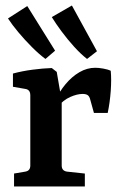

<svg xmlns="http://www.w3.org/2000/svg" viewBox="-20 -677 443 697"><path d="M179 -309Q195 -344 218 -371.5Q241 -399 268.5 -415Q296 -431 326 -431Q338 -431 355 -428Q372 -425 382 -420Q385 -389 382 -347Q379 -305 371 -267H321L308 -314Q305 -327 298.5 -331.5Q292 -336 280 -336Q260 -336 235 -325Q210 -314 188 -288ZM204 -311V-76Q204 -57 223 -54L288 -47V0H31V-47L72 -54Q90 -57 90 -76V-331Q90 -351 73 -354L27 -362V-410Q60 -419 98 -424Q136 -429 168 -430L186 -416ZM332 -491 296 -463Q273 -481 249 -507.5Q225 -534 203.5 -563Q182 -592 168 -615L241 -657ZM180 -493 145 -463Q122 -480 96 -506Q70 -532 47 -559.5Q24 -587 9 -610L79 -655Z"/></svg>

Font: Yrsa SemiBold
Style: Regular
Weight: 600
Version: Version 2.004